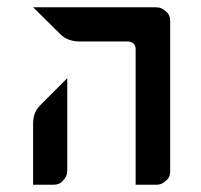

<svg xmlns="http://www.w3.org/2000/svg" viewBox="-20 -752 553 528"><path d="M71 -732H406Q411 -732 418 -731Q425 -730 436.5 -720.5Q448 -711 448 -695V-286V-281Q448 -263 435 -254Q425 -244 411 -244H353V-354V-419V-553V-617Q353 -638 328 -638H196Q165 -639 146 -658ZM165 -537V-286Q165 -281 164 -274Q163 -267 153.5 -255.5Q144 -244 128 -244H71V-412Q71 -443 90 -462Z"/></svg>

Font: ECO
Style: Regular
Weight: 400
Version: Version 1.1